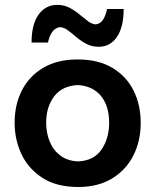

<svg xmlns="http://www.w3.org/2000/svg" viewBox="-20 -755 638 788"><path d="M301 12.5Q213 12.5 155 -24.5Q97 -61.5 68.5 -121.5Q40 -181.5 40 -251Q40 -325.5 70 -384.2Q100 -443 157.8 -477Q215.5 -511 298.5 -511Q383.5 -511 441.2 -476.5Q499 -442 528.2 -383.2Q557.5 -324.5 557.5 -251Q557.5 -176 527.2 -116.5Q497 -57 439.5 -22.2Q382 12.5 301 12.5ZM300.5 -92.5Q365.5 -95.5 396.8 -141.5Q428 -187.5 428 -251Q428 -319.5 395 -360.5Q362 -401.5 300.5 -406Q235.5 -403 202.5 -359.8Q169.5 -316.5 169.5 -251Q169.5 -209.5 184 -174Q198.5 -138.5 227.8 -116.5Q257 -94.5 300.5 -92.5ZM385.5 -563Q357 -563 334.8 -574.8Q312.5 -586.5 294 -602.2Q275.5 -618 259.2 -630.2Q243 -642.5 226.5 -643.5Q207.5 -641.5 195 -624.8Q182.5 -608 177 -580.5H109.5Q109.5 -655 138.2 -695Q167 -735 215.5 -735Q242.5 -735 264.8 -723.5Q287 -712 305.8 -696.2Q324.5 -680.5 340.8 -668.2Q357 -656 372.5 -655Q391.5 -657 402.5 -673.5Q413.5 -690 419.5 -718H487.5Q487.5 -643.5 459.8 -603.2Q432 -563 385.5 -563Z"/></svg>

Font: Commissioner Loud SemiBold
Style: Regular
Weight: 600
Designer: Kostas Bartsokas
Foundry: Kostas Bartsokas
Version: Version 1.000; ttfautohint (v1.8.3)